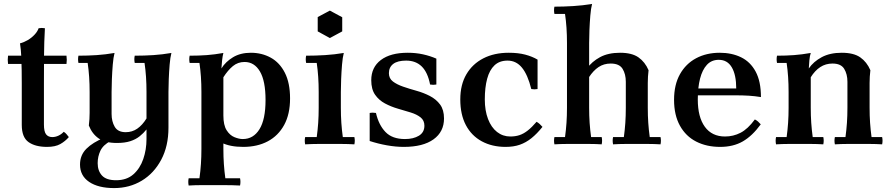

<svg xmlns="http://www.w3.org/2000/svg" viewBox="-20 -734 4545 979"><path d="M220 15Q160 15 125.5 -9.5Q91 -34 91 -97V-310Q91 -341 90.5 -376Q90 -411 88.5 -446Q87 -481 82 -513Q102 -518 121.5 -529.5Q141 -541 156 -557Q171 -573 177 -590Q193 -593 209 -590Q205 -520 204.5 -450Q204 -380 204 -309V-99Q204 -63 215 -49Q226 -35 247 -35Q262 -35 277.5 -42Q293 -49 305 -62Q313 -57 319 -50Q325 -43 331 -35Q313 -14 287.5 0.5Q262 15 220 15ZM21 -408Q18 -429 21 -450H319Q322 -429 319 -408Z M576 -5Q517 -5 483.5 -28Q450 -51 433 -94Q435 -109 436 -126.5Q437 -144 437 -159V-265Q437 -346 427 -413H380Q376 -432 380 -450Q428 -450 473 -453Q518 -456 564 -464Q558 -441 555 -404.5Q552 -368 550.5 -330.5Q549 -293 549 -265V-153Q549 -115 565 -87.5Q581 -60 621 -60Q654 -60 680 -78Q706 -96 727 -130V-74Q712 -55 692 -39Q672 -23 644 -14Q616 -5 576 -5ZM667 -450Q716 -450 762 -453Q808 -456 854 -464Q848 -441 845 -404.5Q842 -368 840.5 -330.5Q839 -293 839 -265V-83Q839 11 802 80.5Q765 150 702.5 187.5Q640 225 562 225Q481 225 434.5 193.5Q388 162 388 105Q388 57 420.5 24.5Q453 -8 512 -32L544 -15Q506 5 492 34.5Q478 64 478 98Q478 137 500 161Q522 185 572 185Q626 185 660 155Q694 125 710.5 77Q727 29 727 -25V-265Q727 -346 717 -413H667Q663 -432 667 -450Z M942 212Q938 193 942 175H997Q1002 139 1004.5 102.5Q1007 66 1007 25V-265Q1007 -346 997 -413H947Q943 -432 947 -450Q994 -450 1034.5 -453Q1075 -456 1119 -464Q1115 -449 1112.5 -426.5Q1110 -404 1109 -385L1119 -340V25Q1119 66 1121.5 102.5Q1124 139 1129 175H1204Q1208 193 1204 212Q1164 210 1127.5 210Q1091 210 1063 210Q1035 210 1005 210Q975 210 942 212ZM1259 -465Q1315 -465 1360.5 -440Q1406 -415 1432.5 -363Q1459 -311 1459 -232Q1459 -152 1429 -97Q1399 -42 1345.5 -13.5Q1292 15 1220 15Q1152 15 1109 -7Q1066 -29 1032 -62L1119 -145Q1119 -96 1135.5 -70Q1152 -44 1175.5 -34.5Q1199 -25 1218 -25Q1272 -25 1303 -75Q1334 -125 1334 -224Q1334 -321 1305.5 -369.5Q1277 -418 1227 -418Q1193 -418 1167.5 -397Q1142 -376 1119 -340L1109 -385Q1130 -419 1168 -442Q1206 -465 1259 -465Z M1787 -35Q1791 -17 1787 2Q1753 0 1721.5 0Q1690 0 1662 0Q1634 0 1602.5 0Q1571 0 1536 2Q1532 -17 1536 -35H1595Q1600 -71 1602.5 -107.5Q1605 -144 1605 -185V-265Q1605 -346 1595 -413H1541Q1537 -432 1541 -450Q1589 -450 1637.5 -453Q1686 -456 1733 -464Q1727 -441 1724 -404.5Q1721 -368 1719.5 -330.5Q1718 -293 1718 -265V-185Q1718 -144 1720.5 -107.5Q1723 -71 1728 -35ZM1662 -680 1725 -646V-574L1662 -540L1600 -574V-647Z M2039 15Q1998 15 1953 7Q1908 -1 1865 -15V-158Q1881 -161 1897 -158Q1911 -97 1945.5 -61Q1980 -25 2045 -25Q2088 -25 2116 -42Q2144 -59 2144 -93Q2144 -120 2124.5 -135.5Q2105 -151 2074 -160.5Q2043 -170 2008.5 -180Q1974 -190 1943 -206.5Q1912 -223 1892.5 -251Q1873 -279 1873 -325Q1873 -391 1922 -428Q1971 -465 2059 -465Q2100 -465 2136.5 -457Q2173 -449 2205 -435V-303Q2189 -300 2173 -303Q2161 -365 2130.5 -395Q2100 -425 2051 -425Q2007 -425 1985 -408Q1963 -391 1963 -361Q1963 -334 1983.5 -318.5Q2004 -303 2036 -292Q2068 -281 2104 -271Q2140 -261 2172 -244.5Q2204 -228 2224 -201Q2244 -174 2244 -130Q2244 -62 2190.5 -23.5Q2137 15 2039 15Z M2558 15Q2489 15 2436.5 -13.5Q2384 -42 2355.5 -96Q2327 -150 2327 -227Q2327 -302 2358 -355Q2389 -408 2444.5 -436.5Q2500 -465 2574 -465Q2622 -465 2658 -455.5Q2694 -446 2721 -430V-280Q2705 -277 2689 -280Q2671 -353 2641.5 -389Q2612 -425 2568 -425Q2527 -425 2501.5 -401Q2476 -377 2464 -332.5Q2452 -288 2452 -227Q2452 -170 2468.5 -127Q2485 -84 2514.5 -61Q2544 -38 2582 -38Q2608 -38 2629 -45Q2650 -52 2671 -68.5Q2692 -85 2716 -113Q2725 -108 2732 -101.5Q2739 -95 2746 -87Q2718 -52 2690 -29.5Q2662 -7 2630.5 4Q2599 15 2558 15Z M3048 -35Q3052 -17 3048 2Q3016 0 2986 0Q2956 0 2928 0Q2900 0 2870 0Q2840 0 2807 2Q2803 -17 2807 -35H2861Q2866 -71 2868.5 -107.5Q2871 -144 2871 -185V-515Q2871 -596 2861 -663H2807Q2803 -682 2807 -700Q2853 -700 2902.5 -703Q2952 -706 2999 -714Q2993 -691 2990 -654.5Q2987 -618 2985.5 -580.5Q2984 -543 2984 -515V-185Q2984 -144 2986.5 -107.5Q2989 -71 2994 -35ZM3106 2Q3102 -17 3106 -35H3161Q3166 -71 3168.5 -107.5Q3171 -144 3171 -185V-317Q3171 -356 3154.5 -383Q3138 -410 3094 -410Q3059 -410 3032 -392Q3005 -374 2983 -340L2973 -385Q2998 -420 3039.5 -442.5Q3081 -465 3142 -465Q3202 -465 3235.5 -441.5Q3269 -418 3287 -376Q3285 -361 3284 -343.5Q3283 -326 3283 -311V-185Q3283 -144 3285.5 -107.5Q3288 -71 3293 -35H3348Q3352 -17 3348 2Q3315 0 3285 0Q3255 0 3227 0Q3199 0 3169 0Q3139 0 3106 2Z M3652 15Q3583 15 3530 -12Q3477 -39 3447 -93Q3417 -147 3417 -225Q3417 -302 3447 -355.5Q3477 -409 3529.5 -437Q3582 -465 3650 -465Q3711 -465 3758.5 -442Q3806 -419 3833 -369Q3860 -319 3860 -239Q3830 -244 3799 -246Q3768 -248 3725 -248H3517V-283H3734Q3734 -352 3711.5 -390.5Q3689 -429 3645 -429Q3608 -429 3584.5 -403.5Q3561 -378 3549.5 -333Q3538 -288 3538 -227Q3538 -137 3574 -87.5Q3610 -38 3677 -38Q3719 -38 3756 -57Q3793 -76 3829 -125Q3839 -120 3845.5 -114Q3852 -108 3859 -100Q3816 -41 3767.5 -13Q3719 15 3652 15Z M3937 2Q3933 -17 3937 -35H3991Q3996 -71 3998.5 -107.5Q4001 -144 4001 -185V-265Q4001 -346 3991 -413H3942Q3938 -432 3942 -450Q3988 -450 4028.5 -453Q4069 -456 4114 -464Q4109 -449 4107 -426.5Q4105 -404 4104 -385L4114 -340V-185Q4114 -144 4116.5 -107.5Q4119 -71 4124 -35H4178Q4182 -17 4178 2Q4146 0 4116 0Q4086 0 4058 0Q4030 0 4000 0Q3970 0 3937 2ZM4237 2Q4233 -17 4237 -35H4291Q4296 -71 4298.5 -107.5Q4301 -144 4301 -185V-317Q4301 -356 4284.5 -383Q4268 -410 4225 -410Q4190 -410 4162.5 -392Q4135 -374 4114 -340L4104 -385Q4128 -420 4170 -442.5Q4212 -465 4272 -465Q4333 -465 4366.5 -441.5Q4400 -418 4418 -376Q4416 -361 4415 -343.5Q4414 -326 4414 -311V-185Q4414 -144 4416.5 -107.5Q4419 -71 4424 -35H4478Q4482 -17 4478 2Q4446 0 4416 0Q4386 0 4358 0Q4330 0 4300 0Q4270 0 4237 2Z"/></svg>

Font: Poltawski Nowy SemiBold
Style: Regular
Weight: 600
Version: Version 1.001;gftools[0.9.25]